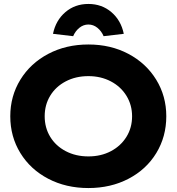

<svg xmlns="http://www.w3.org/2000/svg" viewBox="-20 -941 893 971"><path d="M32 -353Q32 -455 83 -538Q134 -621 224 -668.5Q314 -716 427 -716Q540 -716 629.5 -668.5Q719 -621 770 -538Q821 -455 821 -353Q821 -250 770.5 -167Q720 -84 630 -37Q540 10 427 10Q314 10 224 -37Q134 -84 83 -167Q32 -250 32 -353ZM648 -353Q648 -410 619.5 -456.5Q591 -503 540.5 -529.5Q490 -556 427 -556Q363 -556 312.5 -529.5Q262 -503 234 -457Q206 -411 206 -353Q206 -295 234 -249Q262 -203 312.5 -176.5Q363 -150 427 -150Q491 -150 541 -176.5Q591 -203 619.5 -249Q648 -295 648 -353ZM427 -921Q495 -921 543.5 -879.5Q592 -838 606 -770L504 -758Q493 -784 472.5 -800.5Q452 -817 427 -817Q402 -817 381.5 -800.5Q361 -784 350 -758L248 -770Q262 -838 310.5 -879.5Q359 -921 427 -921Z"/></svg>

Font: Lexend Exa HM Xlight
Style: Bold
Weight: 700
Designer: Bonnie Shaver-Troup, Thomas Jockin, Octavio Pardo
Foundry: Lexend
Version: Version 1.091